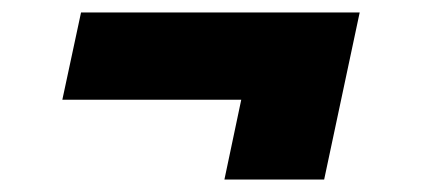

<svg xmlns="http://www.w3.org/2000/svg" viewBox="-20 -460 680 308"><path d="M557 -440 500 -172H340L367 -300H80L110 -440Z"/></svg>

Font: Nacelle Black
Style: Italic
Weight: 900
Italic angle: -12°
Designer: Sora Sagano
Foundry: Sora Sagano
Version: Version 1.000;FEAKit 1.0